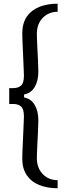

<svg xmlns="http://www.w3.org/2000/svg" viewBox="-20 -820 362 1041"><path d="M292.5 200.7Q237 200.7 193.6 183.5Q150.2 166.2 125.4 130.4Q100.7 94.7 100.7 39.2Q100.7 26.9 101.6 2.6Q102.5 -21.8 104 -51.4Q105.4 -81.1 106.6 -109.6Q107.8 -138.1 108.7 -159.4Q109.7 -180.8 109.7 -188.6Q109.7 -229.1 94 -242.7Q78.3 -256.3 52 -256.3H30V-342.3H52Q78.3 -342.3 94 -355.9Q109.7 -369.5 109.7 -410.4Q109.7 -417.8 108.7 -439.2Q107.8 -460.6 106.6 -489.1Q105.5 -517.6 104.1 -547.1Q102.7 -576.6 101.7 -601.2Q100.8 -625.7 100.8 -638.5Q100.8 -694.4 125.6 -730Q150.3 -765.6 193.6 -782.8Q237 -800 292.5 -800V-756.3Q259.8 -756.3 234.3 -741.1Q208.8 -726 194.3 -699.5Q179.9 -673.1 179.9 -638.5Q179.9 -627.4 180.6 -606.2Q181.3 -584.9 182.7 -559Q184.1 -533 185.3 -507.5Q186.4 -482.1 187.1 -461.7Q187.9 -441.3 187.9 -431.7Q187.9 -381.5 168.2 -348.3Q148.5 -315 110.5 -307.7V-291.6Q148.5 -284.7 168.2 -251Q187.9 -217.3 187.9 -168Q187.9 -158.4 187.1 -138Q186.4 -117.6 185.3 -92Q184.1 -66.3 182.7 -40.3Q181.3 -14.4 180.6 6.9Q179.9 28.1 179.9 39.2Q179.9 73.4 194.3 100Q208.8 126.7 234.3 141.9Q259.8 157 292.5 157Z"/></svg>

Font: Big Shoulders Stencil Text Thin
Style: Regular
Weight: 100
Designer: Patric King
Foundry: XO Type Co
Version: Version 2.001